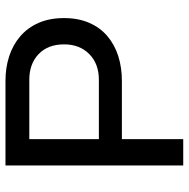

<svg xmlns="http://www.w3.org/2000/svg" viewBox="-14 -675 689 701"><g transform="rotate(-90 330.5 -324.5)"><path d="M77 0V-649H386Q434 -649 475.5 -635.5Q517 -622 548.5 -595Q580 -568 597.5 -528Q615 -488 615 -435Q615 -383 597.5 -343Q580 -303 548.5 -276.5Q517 -250 475.5 -237Q434 -224 386 -224H173V0ZM173 -308H390Q448 -308 483.5 -343Q519 -378 519 -435Q519 -494 483.5 -528Q448 -562 390 -562H173Z"/></g></svg>

Font: Syne Med Modified
Style: Regular
Weight: 500
Designer: Lucas Descroix
Foundry: Bonjour Monde
Version: Version 2.200